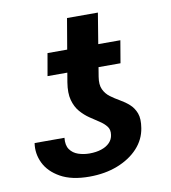

<svg xmlns="http://www.w3.org/2000/svg" viewBox="-77 -725 713 801"><g transform="rotate(-10 279.5 -324.0)"><path d="M356.4 -146Q359.9 -167.5 348.9 -181.9Q337.9 -196.3 319.3 -208.3Q300.8 -220.2 280 -234.4Q259.3 -248.5 241.9 -268.6Q224.6 -288.6 216.3 -318.8Q208 -349.1 215.3 -394L260.3 -658.2H391.1L347.7 -394Q342.3 -361.3 351.8 -340.8Q361.3 -320.3 379.4 -306.9Q397.5 -293.5 418.2 -281.7Q439 -270 456.5 -254.4Q474.1 -238.8 483.2 -214.8Q492.2 -190.9 485.8 -152.3Q478.5 -105 445.1 -68.6Q411.6 -32.2 358.2 -11.2Q304.7 9.8 237.8 9.8Q163.1 9.8 116 -16.6Q68.8 -43 49.3 -83.7Q29.8 -124.5 36.6 -168H163.1Q159.7 -136.7 172.4 -118.7Q185.1 -100.6 207.5 -93Q230 -85.4 254.9 -85.4Q283.7 -85.4 305.7 -92.8Q327.6 -100.1 340.8 -113.8Q354 -127.4 356.4 -146ZM463.4 -528.3 447.3 -433.6H138.2L154.8 -528.3Z"/></g></svg>

Font: Inter 17pt SemiBold
Style: Italic
Weight: 600
Italic angle: -9.3988°
Version: Version 4.001;git-66647c0bb